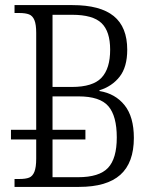

<svg xmlns="http://www.w3.org/2000/svg" viewBox="-20 -733 606 753"><path d="M505 -192Q505 -95 452 -47.5Q399 0 290 0H37V-31H55Q81 -31 94.5 -36.5Q108 -42 115 -59.5Q122 -77 122 -111V-186H23V-224H122V-604Q122 -637 115 -654Q108 -671 94 -676.5Q80 -682 55 -682H37V-713H264Q373 -713 426 -670Q479 -627 479 -538Q479 -470 449 -432Q419 -394 370 -379V-376Q432 -366 468.5 -320.5Q505 -275 505 -192ZM186 -392H262Q344 -392 378 -428Q412 -464 412 -538Q412 -610 378 -642.5Q344 -675 263 -675H186ZM438 -194Q438 -278 405 -316.5Q372 -355 288 -355H186V-224H315V-186H186V-38H286Q369 -38 403.5 -74.5Q438 -111 438 -194Z"/></svg>

Font: Noto Serif NarrowLight
Style: Regular
Weight: 300
Width: 4
Designer: Monotype Design Team
Foundry: Monotype Imaging Inc.
Version: Version 1.001